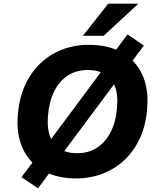

<svg xmlns="http://www.w3.org/2000/svg" viewBox="-20 -960 865 1045"><path d="M394 11Q289 11 214.5 -31Q140 -73 104 -151.5Q68 -230 77 -336Q84 -423 115 -493Q146 -563 197 -612.5Q248 -662 315.5 -689Q383 -716 464 -716Q570 -716 644 -674Q718 -632 754 -554.5Q790 -477 781 -371Q775 -283 743.5 -212.5Q712 -142 661 -92.5Q610 -43 542 -16Q474 11 394 11ZM399 -126Q463 -126 509.5 -157Q556 -188 584 -244.5Q612 -301 617 -377Q626 -477 583.5 -528Q541 -579 458 -579Q395 -579 348.5 -548.5Q302 -518 274.5 -462Q247 -406 241 -329Q233 -229 275 -177.5Q317 -126 399 -126ZM187 65 97 4 187 -115 241 -180 545 -589 586 -654 674 -773 763 -712 674 -593 620 -527 316 -119 275 -54ZM431 -765 569 -940H733L544 -765Z"/></svg>

Font: Nunito Sans 9pt ExtraBold
Style: Italic
Weight: 800
Italic angle: -9°
Version: Version 3.101;gftools[0.9.27]